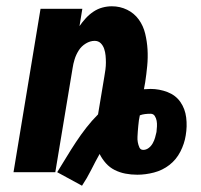

<svg xmlns="http://www.w3.org/2000/svg" viewBox="-20 -548 640 611"><path d="M241 43 162 0Q177 -24 191.5 -48Q206 -72 221.5 -95.5Q237 -119 254.5 -141.5Q272 -164 292 -184L312 -304Q314 -315 315.5 -326.5Q317 -338 317 -349Q317 -360 316 -371Q315 -382 311.5 -392.5Q308 -403 300.5 -410.5Q293 -418 281 -418Q267 -418 253 -409.5Q239 -401 230.5 -387.5Q222 -374 217.5 -359.5Q213 -345 211 -331L156 0H23L109 -520H242L233 -465Q242 -478 253 -490Q264 -502 277.5 -511Q291 -520 306 -524Q321 -528 336 -528Q362 -528 384.5 -517Q407 -506 421.5 -486Q436 -466 442 -441Q448 -416 449.5 -390.5Q451 -365 448.5 -338.5Q446 -312 442 -286L438 -264Q443 -264 448.5 -264.5Q454 -265 459 -265Q487 -265 513 -255Q539 -245 554 -223.5Q569 -202 572.5 -174Q576 -146 571 -117Q567 -91 554 -65.5Q541 -40 519 -23Q497 -6 470 1Q443 8 417 8Q397 8 379 4.5Q361 1 345 -7Q329 -15 317 -28.5Q305 -42 297 -58Q283 -33 270 -7Q257 19 241 43ZM436 -71Q445 -71 453 -77Q461 -83 466 -92Q471 -101 473.5 -110Q476 -119 478 -128Q479 -137 479.5 -146Q480 -155 478.5 -163.5Q477 -172 472.5 -179Q468 -186 459 -186Q450 -186 441.5 -185Q433 -184 425 -181L422 -165Q421 -156 420 -147Q419 -138 418.5 -129.5Q418 -121 417.5 -112.5Q417 -104 418.5 -95.5Q420 -87 423.5 -79Q427 -71 436 -71Z"/></svg>

Font: Iosevka Aile Extrabold
Style: Italic
Weight: 800
Italic angle: -9°
Designer: Belleve Invis
Foundry: Belleve Invis
Version: Version 31.1.0; ttfautohint (v1.8.4)